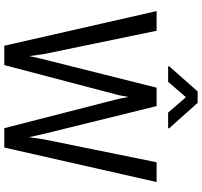

<svg xmlns="http://www.w3.org/2000/svg" viewBox="-43 -899 942 896"><g transform="rotate(90 428.0 -451.0)"><path d="M433.6 -847.7 361.8 -764.6H289.6V-770L406.7 -902.3H460L578.6 -769.5V-764.6H505.4ZM737.3 -710.9H829.6L668.5 0H578.1L440.9 -535.2L432.6 -580.1L424.3 -535.2L283.7 0H193.4L31.7 -710.9H123.5L232.4 -184.6L241.7 -116.7L254.9 -175.8L389.2 -710.9H475.1L606.9 -175.8L620.1 -115.2L630.4 -185.1Z"/></g></svg>

Font: Robert Sans Medium
Style: Regular
Weight: 500
Designer: Christian Robertson (extended by Adam Twardoch)
Foundry: Google
Version: Version 12.135;April 2, 2019;FontCreator 11.5.0.2425 64-bit;